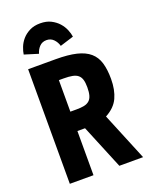

<svg xmlns="http://www.w3.org/2000/svg" viewBox="-165 -996 852 1083"><g transform="rotate(-20 261.0 -454.0)"><path d="M61.6 0H203.6V-265.2H249.4L358.8 0H501.4L383.2 -287Q439.2 -316.8 460.9 -364.1Q482.6 -411.4 482.6 -476.8Q482.6 -533 470.7 -573.2Q458.8 -613.4 429.4 -638.8Q400 -664.2 350.8 -676Q301.6 -687.8 227.2 -687.8H61.6ZM203.6 -381.4V-570.6H232Q263 -570.6 283.9 -566.6Q304.8 -562.6 317.3 -552.2Q329.8 -541.8 335.2 -524Q340.6 -506.2 340.6 -478.4Q340.6 -448.8 335.2 -429.7Q329.8 -410.6 317.6 -399.9Q305.4 -389.2 286.6 -385.3Q267.8 -381.4 240.8 -381.4ZM213 -908Q176 -908 149.1 -894.2Q122.2 -880.4 104.8 -860.3Q87.4 -840.2 78.2 -816.8Q69 -793.4 66.4 -774.2L149.2 -748.6Q155.4 -772 171.8 -789.4Q188.2 -806.8 214.4 -806.8Q239.8 -806.8 256.7 -789.4Q273.6 -772 279.8 -748.6L361.8 -774.2Q359.4 -793.4 349.7 -816.8Q340 -840.2 322.2 -860.3Q304.4 -880.4 277.5 -894.2Q250.6 -908 213 -908Z"/></g></svg>

Font: Secuela Light
Style: Regular
Weight: 300
Designer: Fernando Haro
Foundry: deFharo
Version: Version 1.708